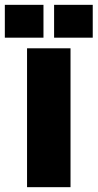

<svg xmlns="http://www.w3.org/2000/svg" viewBox="-72 -775 404 795"><path d="M40 -575H220V0H40ZM-52 -755H108V-619H-52ZM152 -755H312V-619H152Z"/></svg>

Font: Protest Strike
Style: Regular
Weight: 400
Designer: Octavio Pardo
Foundry: Ashler Design
Version: Version 2.005; ttfautohint (v1.8.4.7-5d5b)